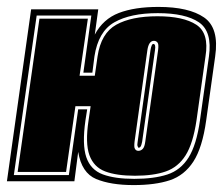

<svg xmlns="http://www.w3.org/2000/svg" viewBox="-46 -524 645 555"><path d="M340 11Q274 11 232 -6.5Q190 -24 180 -85L169 0H-26L44 -497H238L228 -424Q252 -469 297.5 -486.5Q343 -504 412 -504Q500 -504 544 -473.5Q588 -443 576 -361L550 -176Q539 -97 513 -57Q487 -17 445 -3Q403 11 340 11ZM342 -7Q399 -7 437.5 -19.5Q476 -32 499 -68.5Q522 -105 532 -176L558 -361Q568 -433 529 -459.5Q490 -486 410 -486Q331 -486 284.5 -459.5Q238 -433 227 -361L221 -314H195L218 -479H60L-6 -18H153L180 -208H206L201 -176Q191 -106 203.5 -69.5Q216 -33 251 -20Q286 -7 342 -7ZM344 -16Q291 -16 258 -28.5Q225 -41 212.5 -75.5Q200 -110 210 -176L216 -217H172L145 -27H5L68 -470H208L184 -305H228L236 -361Q246 -428 290 -452.5Q334 -477 409 -477Q484 -477 521.5 -452.5Q559 -428 548 -361L522 -176Q512 -109 490.5 -75Q469 -41 433.5 -28.5Q398 -16 344 -16ZM354 -88Q361 -88 366.5 -93.5Q372 -99 374 -115L411 -379Q413 -395 410 -400Q406 -406 399 -406Q384 -406 380 -379L343 -115Q341 -98 344 -94Q347 -88 354 -88ZM355 -97Q353 -97 352 -101Q350 -104 352 -115L389 -379Q392 -397 397 -397Q405 -397 402 -379L365 -115Q364 -110 363 -106.5Q362 -103 361 -101Q358 -97 355 -97Z"/></svg>

Font: Alumni Sans Collegiate One
Style: Italic
Weight: 400
Italic angle: -8°
Designer: Robert E. Leuschke
Foundry: Robert E. Leuschke
Version: Version 1.100